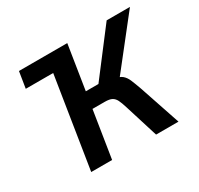

<svg xmlns="http://www.w3.org/2000/svg" viewBox="-112 -628 791 764"><g transform="rotate(-30 283.0 -246.0)"><path d="M104 0 170 -417H44L56 -492H278L246 -289H304L459 -492H566L376 -251L365 -278Q392 -273 404 -263Q416 -253 423.5 -235.5Q431 -218 442 -187L505 0H402L354 -154Q347 -177 340.5 -190Q334 -203 323 -209Q312 -215 290 -215H234L200 0Z"/></g></svg>

Font: Nunito Sans 10pt Condensed SemiBold
Style: Italic
Weight: 600
Width: 3
Italic angle: -9°
Designer: Vernon Adams
Foundry: Vernon Adams
Version: Version 3.101;gftools[0.9.27]